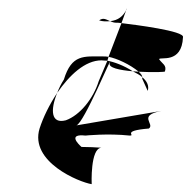

<svg xmlns="http://www.w3.org/2000/svg" viewBox="-20 -528 487 490"><path d="M81 -200C55 -115 182 -63 214 -58C214 -58 210 -150 239 -151C229 -152 201 -153 188 -153C179 -161 153 -187 198 -182C198 -182 255 -188 311 -182C328 -182 287 -194 360 -200C376 -212 330 -233 392 -245L175 -208C194 -213 269 -395 260 -367C256 -355 285 -349 319 -346C296 -361 271 -370 254 -373L232 -321C218 -276 184 -234 148 -221C110 -211 108 -247 126 -291C106 -261 90 -228 81 -200ZM126 -291C157 -336 197 -374 239 -374C244 -374 248 -373 254 -373L257 -383C251 -384 248 -384 243 -384C194 -384 163 -390 143 -325C136 -314 130 -302 126 -291ZM233 -476C242 -473 252 -473 261 -474C251 -478 244 -484 233 -476ZM261 -474C265 -472 271 -470 276 -470C280 -470 284 -470 290 -469L302 -502C294 -487 282 -476 261 -474ZM257 -383C278 -379 311 -364 334 -345C371 -343 404 -344 401 -346C406 -362 394 -365 386 -377C388 -384 444 -364 447 -433C452 -449 323 -465 290 -469ZM302 -502C304 -504 303 -506 304 -508ZM239 -151H242ZM319 -346C328 -341 337 -337 343 -331C343 -336 339 -340 334 -345C329 -345 325 -346 319 -346ZM343 -331V-327L357 -296C361 -309 355 -321 343 -331Z"/></svg>

Font: bitstorm
Style: sucnobl
Weight: 400
Version: Version 0.2